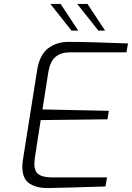

<svg xmlns="http://www.w3.org/2000/svg" viewBox="-20 -946 668 972"><path d="M93 -102Q93 -118 96 -137L169 -597Q182 -670 224.5 -702Q267 -734 327 -734Q426 -734 628 -726L620 -681H333Q288 -681 261 -658Q234 -635 225 -583L195 -392L531 -385L524 -342L186 -338L156 -144Q154 -124 154 -117Q154 -77 176.5 -62.5Q199 -48 242 -48H522L514 -2Q328 4 223 6Q167 7 130 -16.5Q93 -40 93 -102ZM235 -926H287L376 -791H342ZM371 -926H423L512 -791H478Z"/></svg>

Font: Exo Light
Style: Italic
Weight: 300
Italic angle: -9°
Designer: Natanael Gama
Foundry: Natanael Gama
Version: Version 1.500; ttfautohint (v1.6)